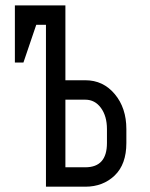

<svg xmlns="http://www.w3.org/2000/svg" viewBox="-20 -704 565 724"><path d="M301.8 -401.4Q369.1 -401.4 412.8 -349.1Q456.5 -296.9 456.5 -217.3V-164.6Q456.5 -84.5 412.4 -42.2Q368.2 0 301.8 0H153.3V-610.4H116.7L68.4 -468.3H36.1V-683.6H226.6V-401.4ZM226.6 -328.1V-73.2H301.8Q383.3 -73.2 383.3 -164.6V-217.3Q383.3 -266.1 360.6 -297.1Q337.9 -328.1 301.8 -328.1Z"/></svg>

Font: Anka/Coder Condensed
Style: Regular
Weight: 400
Width: 4
Monospace: yes
Version: Version 1.100